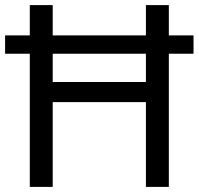

<svg xmlns="http://www.w3.org/2000/svg" viewBox="-20 -734 781 754"><path d="M97 0V-523H0V-595H97V-714H187V-595H553V-714H643V-595H740V-523H643V0H553V-333H187V0ZM187 -412H553V-523H187Z"/></svg>

Font: Noto Sans Sharada
Style: Regular
Weight: 400
Designer: Monotype Design Team
Foundry: Monotype Imaging Inc.
Version: Version 2.006; ttfautohint (v1.8.4.7-5d5b)